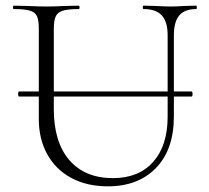

<svg xmlns="http://www.w3.org/2000/svg" viewBox="-20 -645 737 678"><path d="M44 -313Q44 -322 48 -322H656Q660 -322 660 -313Q660 -304 656 -304H48Q44 -304 44 -313ZM487 -613Q484 -613 484 -619Q484 -625 487 -625L529 -624Q563 -622 584 -622Q602 -622 632 -624L673 -625Q675 -625 675 -619Q675 -613 673 -613Q632 -613 613 -590.5Q594 -568 594 -520V-234Q594 -117 531 -52Q468 13 361 13Q287 13 232 -16.5Q177 -46 147 -100Q117 -154 117 -225V-544Q117 -574 110.5 -588Q104 -602 85.5 -607.5Q67 -613 28 -613Q26 -613 26 -619Q26 -625 28 -625L76 -624Q118 -622 143 -622Q170 -622 212 -624L258 -625Q261 -625 261 -619Q261 -613 258 -613Q219 -613 201 -607Q183 -601 176.5 -586.5Q170 -572 170 -542V-260Q170 -143 225 -79.5Q280 -16 379 -16Q470 -16 521 -73.5Q572 -131 572 -233V-520Q572 -568 551.5 -590.5Q531 -613 487 -613Z"/></svg>

Font: Cormorant Unicase Light
Style: Regular
Weight: 300
Designer: Christian Thalmann (Catharsis Fonts)
Foundry: Catharsis Fonts
Version: Version 4.000